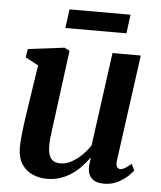

<svg xmlns="http://www.w3.org/2000/svg" viewBox="-53 -772 694 828"><g transform="rotate(5 294.5 -358.0)"><path d="M181 10.5Q148 10.5 119.2 -1.8Q90.5 -14 72 -41.2Q53.5 -68.5 53 -114.5Q53 -131.5 54.8 -152.8Q56.5 -174 59.5 -197.5Q62.5 -221 65.8 -244.8Q69 -268.5 72.5 -289.5L100.5 -473.5L44 -503.5L50.5 -540L208 -559.5L230 -548L196 -288Q193.5 -267 190.5 -245.5Q187.5 -224 184.8 -203.5Q182 -183 180.2 -165.2Q178.5 -147.5 178.5 -134Q178.5 -106.5 184.8 -90.5Q191 -74.5 203.2 -67.8Q215.5 -61 234 -61Q257.5 -61 281 -74Q304.5 -87 325.2 -107.2Q346 -127.5 360.5 -150.5L415.5 -554.5H538L475 -95Q472.5 -76.5 477.5 -67.8Q482.5 -59 492 -59Q501 -59 511.8 -65Q522.5 -71 540 -86L553 -58Q547 -49 529.8 -32.8Q512.5 -16.5 486.5 -3.2Q460.5 10 427.5 10Q392.5 10 375.5 -6Q358.5 -22 357.5 -48.5Q357 -51.5 357.2 -56.8Q357.5 -62 358.2 -68.8Q359 -75.5 360 -82.5Q361 -89.5 361.5 -95.5L360 -96Q346 -76.5 328.2 -57.5Q310.5 -38.5 288.2 -23.2Q266 -8 239.2 1.2Q212.5 10.5 181 10.5ZM214.5 -726H478.5L468 -644.5H203.5Z"/></g></svg>

Font: Merriweather 36pt SemiBold
Style: Italic
Weight: 600
Italic angle: -7.8°
Version: Version 2.101